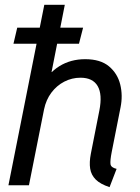

<svg xmlns="http://www.w3.org/2000/svg" viewBox="-20 -772 584 800"><path d="M436.5 7.8Q397.9 -4.9 378.9 -23.9Q359.9 -43 355.7 -69.3Q351.6 -95.7 358.4 -130.9L394 -311.5Q407.2 -378.4 387 -413.3Q366.7 -448.2 315.4 -448.2Q279.8 -448.2 248 -431.9Q216.3 -415.5 194.1 -386Q171.9 -356.4 163.6 -316.4L100.6 0H15.1L164.6 -752H250L194.8 -471.7H205.6L155.8 -415Q180.7 -467.3 227.5 -496.3Q274.4 -525.4 335 -525.4Q398.4 -525.4 434.1 -495.6Q469.7 -465.8 481 -419.9Q492.2 -374 482.4 -325.2L445.3 -137.7Q438.5 -102.5 440.4 -88.1Q442.4 -73.7 465.8 -68.4ZM36.1 -589.8 51.8 -656.7H326.2L309.1 -589.8Z"/></svg>

Font: Reddit Sans
Style: Italic
Weight: 400
Italic angle: -11.25°
Designer: Stephen Hutchings
Version: Version 1.013